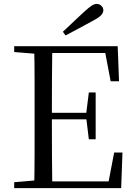

<svg xmlns="http://www.w3.org/2000/svg" viewBox="-20 -965 692 985"><path d="M302.6 -802Q332.1 -829.3 359.7 -855.9Q387.3 -882.5 412.9 -905.7Q436.6 -927 450.2 -935.9Q463.9 -944.8 475.6 -944.8Q490.1 -944.8 500.2 -935Q510.2 -925.2 510.2 -912.4Q510.2 -899.7 498.7 -887Q487.2 -874.4 456.1 -858.2Q421.8 -839.2 386.7 -820.5Q351.6 -801.8 316.3 -783.2ZM52.8 0V-30.1L190.9 -42.1H202.2V0ZM155.3 0Q157.3 -83.6 157.4 -167.7Q157.5 -251.7 157.5 -336.8V-391.1Q157.5 -476.1 157.4 -560.4Q157.3 -644.8 155.3 -728H248.3Q247.1 -645.2 246.6 -559.4Q246.1 -473.5 246.1 -379.9V-357.6Q246.1 -257.3 246.6 -170.7Q247.1 -84.1 248.3 0ZM202.2 0V-34.3H576.6L532.4 -8.9L565.7 -182.5H608.3L601.6 0ZM202.2 -352.7V-386.4H442.5V-352.7ZM435.8 -250.4 422.2 -361.4V-382.4L435.8 -490.8H470.8V-250.4ZM52.8 -698V-728H202.2V-686.9H190.9ZM547.7 -548 514.8 -720.9 559.3 -693H202.2V-728H583.8L590.7 -548Z"/></svg>

Font: Noto Serif KR ExtraLight
Style: Regular
Weight: 200
Designer: Ryoko NISHIZUKA 西塚涼子 (kana & ideographs); Frank Grießhammer (Latin, Greek & Cyrillic); Wenlong ZHANG 张文龙 (bopomofo); San
Foundry: Adobe
Version: Version 2.002-H1;hotconv 1.1.0;makeotfexe 2.6.0